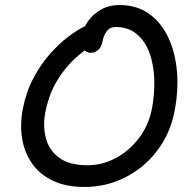

<svg xmlns="http://www.w3.org/2000/svg" viewBox="-20 -731 762 761"><path d="M314.8 10Q240.6 10 188.4 -15.3Q136.2 -40.6 105.9 -84.7Q75.6 -128.8 67.2 -185.1Q58.8 -241.4 71.2 -303.2Q84.6 -369.8 113.4 -423.3Q142.2 -476.8 178.2 -517.4Q214.2 -558 250.2 -585.1Q286.2 -612.2 314.3 -626Q342.4 -639.8 354.4 -639.8Q364.4 -639.8 372.3 -636.7Q380.2 -633.6 385.4 -620.8Q395.8 -599.4 382 -582Q368.2 -564.6 344 -550.8Q311 -530.6 273.6 -495.7Q236.2 -460.8 205.5 -410Q174.8 -359.2 160.4 -290Q149 -233 161.6 -184.2Q174.2 -135.4 214.6 -105.7Q255 -76 327.8 -76Q384.2 -76 437.1 -103.6Q490 -131.2 529.3 -181.7Q568.6 -232.2 582.2 -300Q593.4 -360.4 591.4 -417.9Q589.4 -475.4 572.3 -521.9Q555.2 -568.4 521.7 -596.2Q488.2 -624 438 -624Q415.6 -624 403.2 -607.6Q390.8 -591.2 386.2 -566.4Q382.2 -544.6 369.2 -533.2Q356.2 -521.8 341 -521.8Q328.4 -521.8 318 -528.9Q307.6 -536 302.8 -550.5Q298 -565 302.2 -585.2Q309 -618.8 329 -647.1Q349 -675.4 380.7 -693.2Q412.4 -711 453.8 -711Q522.4 -711 571 -676.2Q619.6 -641.4 647.4 -581.5Q675.2 -521.6 681.5 -445.9Q687.8 -370.2 671.2 -287.6Q658.2 -221.6 625.3 -166.9Q592.4 -112.2 544.6 -72.7Q496.8 -33.2 438.6 -11.6Q380.4 10 314.8 10Z"/></svg>

Font: Shantell Sans Light
Style: Italic
Weight: 300
Italic angle: -11°
Designer: Stephen Nixon, Anya Danilova, Shantell Martin
Foundry: Arrow Type
Version: Version 1.008;[ac192a2d6]